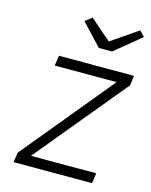

<svg xmlns="http://www.w3.org/2000/svg" viewBox="-111 -799 686 872"><g transform="rotate(15 232.5 -363.5)"><path d="M38 0 45 -46 396 -472H105L112 -520H465L459 -474L107 -48H414L407 0ZM278 -601 183 -702 215 -727 314 -641 439 -727 463 -702 340 -601Z"/></g></svg>

Font: Lexend ExtLt
Style: Italic
Weight: 250
Italic angle: -8.13011°
Designer: Bonnie Shaver-Troup, Thomas Jockin
Foundry: Lexend
Version: Version 1.007